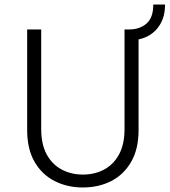

<svg xmlns="http://www.w3.org/2000/svg" viewBox="-20 -820 749 848"><path d="M100 -245V-690H162V-250Q162 -183 186 -138.5Q210 -94 252 -71.5Q294 -49 346 -49Q399 -49 440.5 -71.5Q482 -94 506 -138.5Q530 -183 530 -250V-690H592V-245Q592 -162 559.5 -105.5Q527 -49 471.5 -20.5Q416 8 346 8Q277 8 221 -20.5Q165 -49 132.5 -105.5Q100 -162 100 -245ZM552 -642V-690Q596 -690 626.5 -715.5Q657 -741 657 -800H709Q709 -750 688.5 -714.5Q668 -679 633 -660.5Q598 -642 552 -642Z"/></svg>

Font: Radio Canada Light
Style: Regular
Weight: 300
Designer: Charles Daoud, Etienne Aubert Bonn, Alexandre Saumier Demers, Jacques Le Bailly
Foundry: Radio-Canada
Version: Version 2.104;gftools[0.9.28.dev5+ged2979d]